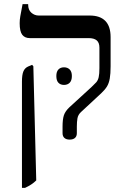

<svg xmlns="http://www.w3.org/2000/svg" viewBox="-20 -667 609 927"><path d="M316 7Q300 7 291 -1Q282 -9 282 -24V-56Q282 -91 288.5 -110.5Q295 -130 315 -149L422 -247Q436 -260 444.5 -269.5Q453 -279 456.5 -294.5Q460 -310 460 -338V-437Q460 -461 447 -472Q434 -483 408 -483H124Q100 -483 87.5 -499Q75 -515 75 -555Q75 -572 78 -588.5Q81 -605 89 -647H116V-644Q116 -619 131.5 -605.5Q147 -592 167 -592H413Q463 -592 488.5 -566Q514 -540 514 -488V-347Q514 -311 510 -288Q506 -265 496.5 -249.5Q487 -234 469 -217L371 -126Q357 -113 354 -96Q351 -79 351 -56V-24Q351 -9 342 -1Q333 7 316 7ZM86 240V-273Q86 -306 93 -322.5Q100 -339 116 -346L135 -354L141 -347L155 204Q144 215 131 223.5Q118 232 101 240ZM252 -300Q252 -321 262 -331.5Q272 -342 289 -342Q306 -342 316.5 -331.5Q327 -321 327 -300Q327 -278 316.5 -267.5Q306 -257 289 -257Q272 -257 262 -267.5Q252 -278 252 -300Z"/></svg>

Font: Noto Serif Hebrew
Style: Regular
Weight: 400
Designer: Monotype Design Team
Foundry: Monotype Imaging Inc.
Version: Version 2.003